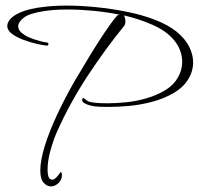

<svg xmlns="http://www.w3.org/2000/svg" viewBox="-20 -600 710 686"><path d="M162 66Q148 66 136 53Q124 40 124 9Q124 -27 140 -78.5Q156 -130 184 -190Q212 -250 247 -311Q274 -357 301.5 -402Q329 -447 353.5 -483.5Q378 -520 395 -540Q399 -545 401.5 -546Q404 -547 406 -548Q360 -557 312.5 -561.5Q265 -566 224 -566Q171 -566 135 -560Q84 -552 64.5 -536.5Q45 -521 45 -506Q45 -493 57.5 -482.5Q70 -472 87.5 -465Q105 -458 122 -453.5Q139 -449 148 -448Q153 -448 153 -443Q153 -437 147 -437Q136 -438 113 -443Q90 -448 65.5 -457Q41 -466 23.5 -478.5Q6 -491 6 -508Q6 -514 9 -520Q18 -540 51 -555Q84 -570 142 -576Q159 -578 178 -579Q197 -580 219 -580Q267 -580 322.5 -574.5Q378 -569 433 -558Q488 -547 534.5 -529Q581 -511 612 -486Q642 -461 656 -433Q670 -405 670 -377Q670 -345 652 -316Q634 -287 601 -268Q565 -247 522.5 -236Q480 -225 440.5 -221.5Q401 -218 370 -218Q351 -218 338 -218.5Q325 -219 318 -220Q316 -220 303 -223Q290 -226 280 -232.5Q270 -239 275 -248Q277 -250 277 -250Q279 -250 282 -247.5Q285 -245 289 -242Q293 -238 301 -236Q309 -234 319 -233Q326 -232 337.5 -231.5Q349 -231 365 -231Q393 -231 429.5 -234.5Q466 -238 504 -249Q542 -260 574 -280Q601 -297 616 -323.5Q631 -350 631 -379Q631 -400 623 -421Q615 -442 598 -461Q571 -491 524.5 -511.5Q478 -532 423 -545Q428 -535 428 -523Q428 -513 424 -508Q357 -426 293.5 -329.5Q230 -233 184 -130Q171 -101 160.5 -63Q150 -25 150 4Q150 26 154.5 34Q159 42 166 42Q173 42 179 36Q185 31 190.5 23Q196 15 197 15Q199 15 200 17.5Q201 20 201 21Q203 40 190 53Q177 66 162 66Z"/></svg>

Font: Waterfall
Style: Regular
Weight: 400
Designer: Robert E. Leuschke
Foundry: Robert E. Leuschke
Version: Version 1.010; ttfautohint (v1.8.3)